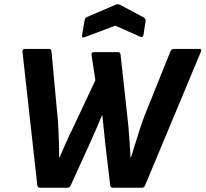

<svg xmlns="http://www.w3.org/2000/svg" viewBox="-20 -886 970 906"><path d="M170 0Q157 0 156 -12L86 -642Q85 -655 98 -655H211Q222 -655 223 -643L253 -319Q259 -231 259 -143H261Q276 -177 291.5 -212.5Q307 -248 324 -282L430 -507L412 -627Q410 -640 424 -640H537Q548 -640 549 -628L586 -289Q589 -252 591.5 -215.5Q594 -179 596 -143H598Q607 -172 618.5 -209Q630 -246 642 -283Q654 -320 666 -350L784 -643Q789 -655 801 -655H921Q934 -655 928 -642L665 -12Q660 0 650 0H513Q501 0 500 -12L477 -206Q473 -239 470 -273.5Q467 -308 463 -341H461Q447 -307 432 -273Q417 -239 402 -205L314 -12Q308 0 298 0ZM381 -711Q374 -708 370 -709.5Q366 -711 367 -718L379 -789Q381 -801 389 -805L526 -864Q536 -868 545 -864L658 -804Q669 -796 667 -786L657 -721Q654 -707 641 -713L524 -765Z"/></svg>

Font: Sofia Sans ExtraBold
Style: Italic
Weight: 800
Italic angle: -9°
Designer: Botio Nikoltchev, Ani Petrova
Foundry: lettersoup
Version: Version 4.100; ttfautohint (v1.8.4.7-5d5b)